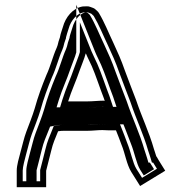

<svg xmlns="http://www.w3.org/2000/svg" viewBox="-20 -728 760 803"><path d="M408 -184C417.3 -183.3 425.3 -183 432 -183H465C472.8 -163.5 481.4 -141.6 488 -123C503.5 -85.9 509.3 -40.9 529 -9L566 50L671 -14C659.1 -33.8 646.1 -52.5 635 -73H634C632 -79.7 630 -86 628 -92L624 -104C602.7 -178.5 573.1 -237.8 549 -310C533.6 -351 520.5 -383.1 503 -431C485.4 -481.3 473 -507.5 454 -549C433.4 -592.1 417.2 -634.3 394 -673C389.4 -680.6 386.5 -681.5 380 -688C373.1 -694.9 367.7 -694.9 358 -699C348.2 -703.2 339.2 -701 326 -701C284.5 -694.4 253.7 -655.6 243 -615C239 -600.9 233.9 -589.7 231 -574V-573C229 -567.7 227 -561.7 225 -555L221 -539C219.7 -535.7 218.3 -532 217 -528C200.5 -491.6 191.3 -450.8 174 -414C155.4 -368.5 138.9 -324.3 125 -274C116.5 -244.9 99.5 -202.7 90 -177C80.8 -153.4 72 -113.3 65 -89C59.9 -70.1 50 -36.5 50 -15V55H173V-14C181.2 -46.7 185.7 -62.6 194 -97C202.2 -131.6 209.6 -145 223 -179C230.3 -180.5 240.7 -181 248 -181H346C365.9 -181 389.1 -184 408 -184ZM346 -304H265C278.8 -348.8 299 -390.9 313 -433C320 -453.9 332.8 -482 338 -503C338.7 -503 339 -503.7 339 -505C346.4 -486.5 356 -469.4 364 -451C378.3 -419.5 401 -350.4 414 -318L418 -306C416.7 -306 415 -306.3 413 -307C392.7 -307 367.9 -304 346 -304ZM408.9 -209H408C386.7 -209 363.6 -206 346 -206H248C239.5 -206 228.5 -205.6 218.1 -203.5L204.7 -200.8L199.7 -188.1C187 -155.6 178.4 -139.6 169.7 -102.8C161.4 -68.1 156.5 -51.1 148 -17.1V30H75V-15C75 -29.9 84.1 -63.5 89.1 -82.3C96.3 -107.5 105.3 -147.4 113.4 -168.1C122.9 -193.9 139.8 -235.5 149.1 -267.2C162.6 -316.2 179 -360.1 196.9 -403.9C215.9 -444.7 224.7 -484.5 239.8 -517.7C241.8 -522.2 243.2 -527.2 244.8 -531.3L249.1 -548.4C251.8 -557.2 253.4 -561.5 256 -568.5V-571.6C258.7 -584.2 262.5 -592.4 267.1 -608.4C276.2 -642.7 301.6 -670.8 328.3 -676C344.8 -676.3 346.9 -676.6 348.2 -676C363.1 -669.6 361 -671.6 362.3 -670.3C372.1 -660.6 370.6 -663.5 372.6 -660.1C394.2 -624 410.4 -582.3 431.4 -538.4C450.4 -496.9 462.1 -472.3 479.5 -422.6C497.2 -374.1 510.5 -341.4 525.4 -301.7C550.7 -226.1 579.2 -169.7 600.1 -96.6L604.3 -84.1C606.2 -78.4 608.1 -72.3 610.1 -65.8L615.4 -48H620.4C625.7 -39.1 631.7 -29.7 636.4 -22.2L574.1 15.8L550.2 -22.2C535 -47 527.8 -91.8 511.3 -132C504.3 -151.6 496 -172.7 488.2 -192.3L481.9 -208H432C426.1 -208 417.8 -208.4 408.9 -209ZM346 -279C368.2 -279 394.2 -281.7 409.3 -282C417.4 -280.6 414.1 -281 418 -281H452.7L437.5 -326.6C425 -357.9 402.2 -427.3 386.8 -461.2C378.4 -480.7 368.8 -497.9 362.2 -514.3L314 -634.8V-510.1C309.9 -493.7 297 -464.1 289.3 -440.9C275.9 -400.9 255.6 -358.5 241.1 -311.4L231.2 -279ZM432 -208H496.2L503.8 -189.1C511.6 -169.5 520 -148 526.9 -128.9C543 -89.8 550.1 -44.3 566.3 -18L581.2 5.8L624.2 -20.4C618.9 -28.6 613.2 -37.5 606.9 -48H600.8L594.7 -68.4C592.7 -74.9 590.8 -81.1 588.8 -86.9L584.7 -99.3C563.7 -172.8 534.8 -230.2 509.9 -304.6C494.9 -344.8 481.6 -377.2 464 -425.6C446.6 -475.4 434.6 -500.5 415.6 -542C394.7 -585.6 378.5 -627.6 356.5 -664.2C354 -668.5 356.7 -664.4 346.7 -674.1C346.2 -674.3 345.1 -674.6 340.2 -676.4C318.7 -675.4 292.3 -648.4 282.4 -610.8C278 -595.2 273.8 -586.4 271 -572.5V-570.1C268.6 -563.8 266.9 -558.8 264.4 -550.8L260.2 -534C258.8 -530.4 257.3 -526.4 255.9 -522C240.3 -487.7 231.2 -447.3 212.6 -407.4C194.5 -363.1 178 -319.1 164.4 -269.6C155.4 -238.8 138.4 -197 128.9 -171.2C120.4 -149.4 111.8 -110.9 104.4 -84.7C99.4 -66 90 -32.3 90 -15V30H133V-15.9C141.4 -49.5 146.1 -66.1 154.4 -100.7C163 -136.7 171.2 -152 184.2 -185L189.5 -198.5L210.8 -202.8C225.3 -205.7 237.6 -206 248 -206H346C360 -206 382.9 -209 408 -209H410.3C418.3 -208.4 427.3 -208 432 -208ZM405.4 -281.8C390.3 -281.3 369.4 -279 346 -279H216.6L225.7 -308.7C240 -355.2 260.3 -397.4 273.8 -438.1C281.6 -461.3 294.1 -489.2 299 -508.9V-708.1L377.8 -511.1C384.6 -494.1 394.2 -476.9 402.5 -457.7C417.7 -424.4 440 -356.1 453 -323.6L467.2 -281H418C417 -281 407.3 -281.7 405.4 -281.8Z"/></svg>

Font: Tape
Style: Regular
Weight: 500
Foundry: Cannot Into Space Fonts
Version: Version 0.97